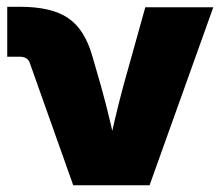

<svg xmlns="http://www.w3.org/2000/svg" viewBox="-20 -551 656 571"><path d="M197.8 0 68.4 -364.3Q65.4 -373 57.9 -377.7Q50.3 -382.3 39.1 -382.3H1.5V-530.8H40Q133.3 -530.8 182.6 -497.3Q231.9 -463.9 254.4 -384.8L279.8 -296.9Q294.9 -243.2 307.9 -188Q320.8 -132.8 334 -73.7H294.4Q307.1 -132.8 319.8 -187.7Q332.5 -242.7 347.2 -296.9L412.1 -529.3H614.3L424.8 0Z"/></svg>

Font: Inter 24pt Black
Style: Regular
Weight: 900
Designer: Rasmus Andersson
Foundry: rsms
Version: Version 4.001;git-66647c0bb